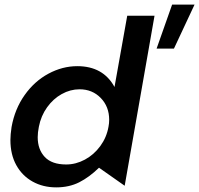

<svg xmlns="http://www.w3.org/2000/svg" viewBox="-20 -800 861 830"><path d="M648 -732H530L475 -424Q426 -514 314 -514Q250 -514 189.5 -481.5Q129 -449 86.5 -389Q44 -329 30 -251Q25 -218 25 -195Q25 -132 50.5 -86Q76 -40 121 -15Q166 10 223 10Q279 10 322.5 -12Q366 -34 408 -75L519 3ZM143 -207Q143 -227 148 -252Q157 -299 183.5 -336Q210 -373 247 -393.5Q284 -414 324 -414Q379 -414 415.5 -376.5Q452 -339 452 -282Q452 -267 449 -252Q441 -206 413.5 -168.5Q386 -131 347 -110Q308 -89 266 -89Q204 -89 173.5 -121.5Q143 -154 143 -207ZM821 -780H724L657 -590H732Z"/></svg>

Font: Geom Medium
Style: Italic
Weight: 500
Italic angle: -10°
Version: Version 1.102